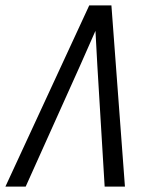

<svg xmlns="http://www.w3.org/2000/svg" viewBox="-29 -690 599 710"><path d="M-9 0 301 -670H383L433 0H358L331 -447Q329 -479 327.5 -511.5Q326 -544 324 -576Q310 -544 295.5 -511.5Q281 -479 267 -447L66 0Z"/></svg>

Font: Lode Term
Style: Italic
Weight: 400
Italic angle: -11°
Monospace: yes
Designer: Belleve Invis
Foundry: Belleve Invis
Version: Version 29.2.0